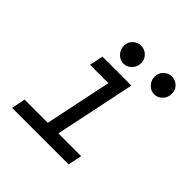

<svg xmlns="http://www.w3.org/2000/svg" viewBox="-179 -817 958 958"><g transform="rotate(45 300.0 -337.5)"><path d="M444.3 0H45.4L60.5 -73.2H224.1L297.9 -426.8H168.5L183.6 -499.5H387.7L298.8 -73.2H459.5ZM499 -548.8Q474.6 -548.8 456.3 -567.9Q438 -586.9 438 -613.3Q438 -639.2 456.3 -657Q474.6 -674.8 499 -674.8Q522.9 -674.8 541.3 -657.7Q559.6 -640.6 559.6 -613.3Q559.6 -585.9 541.3 -567.4Q522.9 -548.8 499 -548.8ZM343.3 -613.3Q343.3 -586.9 325.2 -567.9Q307.1 -548.8 282.2 -548.8Q257.3 -548.8 239 -567.9Q220.7 -586.9 220.7 -613.3Q220.7 -640.6 239 -657.7Q257.3 -674.8 281.7 -674.8Q307.6 -674.8 325.4 -656.5Q343.3 -638.2 343.3 -613.3Z"/></g></svg>

Font: Anka/Coder
Style: Italic
Weight: 400
Italic angle: -12°
Monospace: yes
Version: Version 001.100